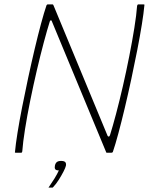

<svg xmlns="http://www.w3.org/2000/svg" viewBox="-20 -693 680 871"><path d="M468 -77Q470 -73 473.5 -73.5Q477 -74 479 -80Q491 -118 506.5 -176.5Q522 -235 537.5 -302.5Q553 -370 566.5 -438.5Q580 -507 589.5 -566.5Q599 -626 602 -667Q604 -673 607 -673H632Q634 -673 635 -672Q636 -671 635 -669Q632 -635 623.5 -582Q615 -529 602.5 -465Q590 -401 575.5 -333.5Q561 -266 546 -203Q531 -140 517 -88Q503 -36 492 -4Q491 -2 489 -1Q487 0 485 0H465Q461 0 461 -4L215 -597Q214 -601 211 -601Q208 -601 206 -596Q194 -558 178.5 -500Q163 -442 147 -373.5Q131 -305 117 -236Q103 -167 93.5 -107Q84 -47 81 -6Q80 0 76 0H51Q49 0 48 -1Q47 -2 48 -4Q51 -38 59.5 -91Q68 -144 80.5 -207.5Q93 -271 107.5 -338.5Q122 -406 137 -469.5Q152 -533 166 -585Q180 -637 191 -669Q192 -671 193.5 -672Q195 -673 196 -673H219Q221 -673 223 -668ZM279 59Q277 68 268 85.5Q259 103 247 122Q235 141 222 155Q219 158 219 158Q218 158 211 158Q204 158 200 158Q201 157 201 156.5Q201 156 204 152Q214 138 227 117Q240 96 247 80Q234 80 230.5 74.5Q227 69 229 59Q231 48 237.5 42.5Q244 37 257 37Q271 37 276 42.5Q281 48 279 59Z"/></svg>

Font: Glory Thin Thin
Style: Italic
Weight: 250
Italic angle: -12°
Version: Version 1.011